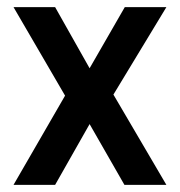

<svg xmlns="http://www.w3.org/2000/svg" viewBox="-20 -520 505 540"><path d="M163 -251 18 -500H135L232 -328L331 -500H448L299 -254L448 0H330L232 -171L135 0H18Z"/></svg>

Font: Cairo SemiBold
Style: Regular
Weight: 600
Designer: Mohamed Gaber, Accademia di Belle Arti di Urbino and others
Foundry: Kief Type Foundry, Accademia di Belle Arti di Urbino and others
Version: Version 3.011